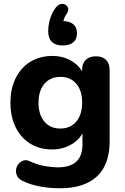

<svg xmlns="http://www.w3.org/2000/svg" viewBox="-20 -793 652 1003"><path d="M294 190.5Q239.8 190.5 190.2 181.4Q140.8 172.2 102 154Q79.2 144 70.6 128.1Q62 112.2 63.8 95.2Q65.5 78.2 75.5 64.9Q85.5 51.5 101.1 46Q116.8 40.5 134.2 48.8Q178.2 69 216.4 75.1Q254.5 81.2 281.2 81.2Q346.2 81.2 378.5 51.5Q410.8 21.8 410.8 -38.5V-117.8H419.5Q404.2 -70.2 357.4 -41.2Q310.5 -12.2 252.8 -12.2Q187 -12.2 137.9 -42.8Q88.8 -73.2 61.6 -128.4Q34.5 -183.5 34.5 -256.8Q34.5 -312 50.1 -356.8Q65.8 -401.5 94.4 -433.6Q123 -465.8 163.4 -483.2Q203.8 -500.8 252.8 -500.8Q312.5 -500.8 358.2 -471.9Q404 -443 418.2 -396.2L408.5 -365V-425.2Q408.5 -461.2 427.6 -480Q446.8 -498.8 480.8 -498.8Q515.8 -498.8 534.2 -480Q552.8 -461.2 552.8 -425.2V-55.5Q552.8 67 486.2 128.8Q419.8 190.5 294 190.5ZM295.2 -121.5Q330.5 -121.5 355.9 -137.8Q381.2 -154 395.2 -184.4Q409.2 -214.8 409.2 -256.8Q409.2 -320 378.4 -355.8Q347.5 -391.5 295.2 -391.5Q260.2 -391.5 234.8 -375.2Q209.2 -359 195.2 -329Q181.2 -299 181.2 -256.8Q181.2 -193.5 212.1 -157.5Q243 -121.5 295.2 -121.5ZM307.2 -555.5Q270.2 -555.5 251 -574.2Q231.8 -593 231.8 -629.8Q231.8 -651.8 236.4 -674.4Q241 -697 250.5 -718.4Q260 -739.8 274.5 -757.2Q285.5 -770 299.1 -772.1Q312.8 -774.2 323.4 -767.4Q334 -760.5 336.4 -747.9Q338.8 -735.2 327 -719Q317.5 -705.5 312.6 -688.9Q307.8 -672.2 307.8 -659L304.8 -683Q342.8 -683 362.5 -666.8Q382.2 -650.5 382.2 -618.8Q382.2 -588 362.9 -571.8Q343.5 -555.5 307.2 -555.5Z"/></svg>

Font: Nunito ExtraLight
Style: Regular
Weight: 200
Designer: Vernon Adams
Foundry: Vernon Adams
Version: Version 3.602;April 4, 2023;FontCreator 14.0.0.2856 64-bit